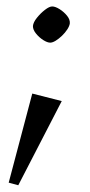

<svg xmlns="http://www.w3.org/2000/svg" viewBox="-20 -398 273 583"><path d="M35.5 164.5 6.4 156.6 78 -113.9 167.5 -91.1ZM132.5 -268.5Q123.8 -268.5 111.4 -276.3Q99 -284.2 89.4 -296Q79.8 -307.8 80 -318.9Q81 -330.2 92.1 -344Q103.1 -357.8 116.5 -368.1Q129.8 -378.4 138.5 -378.4Q147.8 -378.4 161 -370.2Q174.1 -361.9 183.6 -350.2Q193 -338.5 192 -327Q191 -319 184.4 -308.8Q177.8 -298.6 168.2 -289.4Q158.6 -280.2 149 -274.3Q139.4 -268.5 132.5 -268.5Z"/></svg>

Font: Ancizar Serif Light
Style: Italic
Weight: 300
Italic angle: -4°
Designer: Cesar Puertas, Viviana Monsalve, Julian Moncada, Julian Prieto, Jose Castro, Felipe Aragon, Mariel Hernandez, Sara Alarc
Version: Version 8.100